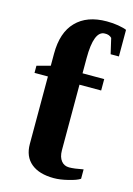

<svg xmlns="http://www.w3.org/2000/svg" viewBox="-111 -761 573 830"><g transform="rotate(15 175.5 -346.0)"><path d="M314 -570 298 -639Q286 -651 267 -650Q218 -650 218 -526V-459H315V-408H218V-115Q218 -84 232 -67Q245 -51 267 -51Q290 -51 330 -59V-17Q316 -7 279 2Q243 11 215 11Q149 11 113 -19Q77 -49 77 -105V-407H17V-439L77 -455V-509Q77 -604 125 -653Q173 -703 262 -703Q290 -703 313 -699Q341 -694 351 -689V-570Z"/></g></svg>

Font: Libra Serif Modern
Style: Bold
Weight: 700
Designer: Stefan Peev, Context Ltd
Foundry: Ascender Corporation
Version: Version 1.000